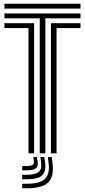

<svg xmlns="http://www.w3.org/2000/svg" viewBox="-20 -820 456 1027"><path d="M192.5 0V-722H3.5V-748H410.5V-722H222.5V0ZM132.5 0V-670H3.5V-696H162.5V0ZM252.5 0V-696H410.5V-670H282.5V0ZM3.5 -774V-800H410.5V-774ZM236 20H257L261 53Q269.8 124.8 237.8 155.9Q205.8 187 123 187H98.8V163H123Q192.8 163 220 137.4Q247.2 111.8 240 53ZM158 20H177L181 43Q185.5 68.8 172.1 79.9Q158.8 91 123 91H98.8V68H123Q145.8 68 154.2 62.2Q162.8 56.5 161 43ZM196 20H217L221 48Q228 96.8 205.2 117.9Q182.5 139 123 139H98.8V115H123Q169.2 115 187.1 99.5Q205 84 200 48Z"/></svg>

Font: Big Shoulders Inline Display Thin Black
Style: Regular
Weight: 900
Version: Version 2.002